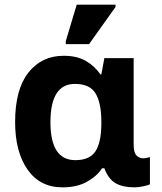

<svg xmlns="http://www.w3.org/2000/svg" viewBox="-20 -796 697 826"><path d="M249 10Q152 10 98.5 -66.5Q45 -143 45 -271Q45 -411 102 -483.5Q159 -556 254 -556Q312 -556 350 -533.5Q388 -511 412 -476H416L429 -546H555V-173Q555 -139 567.5 -127Q580 -115 596 -115Q603 -115 612 -117Q621 -119 625 -120V-3Q618 1 596.5 5.5Q575 10 558 10Q508 10 477 -8Q446 -26 429 -72H419Q397 -38 354 -14Q311 10 249 10ZM304 -107Q366 -107 391 -145.5Q416 -184 416 -266V-272Q416 -352 391.5 -393.5Q367 -435 302 -435Q197 -435 197 -270Q197 -107 304 -107ZM263 -606V-619L310 -776H477V-766L363 -606Z"/></svg>

Font: RS Noto Sans
Style: Bold
Weight: 700
Designer: Monotype Design Team
Foundry: Monotype Imaging Inc.
Version: Version 3.10